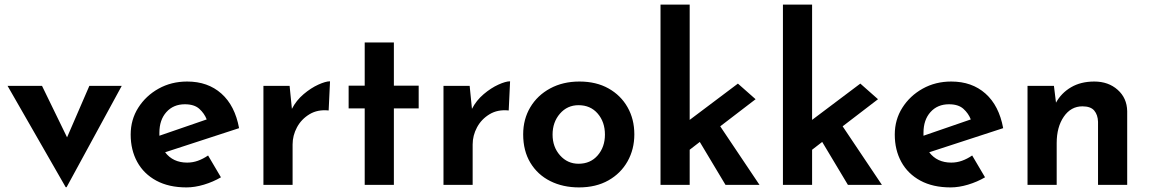

<svg xmlns="http://www.w3.org/2000/svg" viewBox="-20 -805 5003 836"><path d="M266 10 13 -431H163L272 -207L369 -431H510L270 10Z M792 11Q715 11 660.5 -18.5Q606 -48 577.5 -100Q549 -152 549 -219Q549 -284 582 -336Q615 -388 670.5 -419Q726 -450 795 -450Q885 -450 944 -397.5Q1003 -345 1021 -247L699 -142Q733 -97 795 -97Q819 -97 841.5 -105Q864 -113 886 -128L942 -33Q908 -13 868 -1Q828 11 792 11ZM674 -214 880 -285Q870 -311 848 -331Q826 -351 785 -351Q735 -351 704.5 -317Q674 -283 674 -227Q674 -220 674 -214Z M1241 -431 1251 -331Q1270 -368 1302 -395Q1334 -422 1366 -436.5Q1398 -451 1417 -451L1411 -324Q1363 -329 1327.5 -307.5Q1292 -286 1273 -250.5Q1254 -215 1254 -176V0H1127V-431Z M1568 -620H1695V-432H1803V-333H1695V0H1568V-333H1498V-432H1568Z M2025 -431 2035 -331Q2054 -368 2086 -395Q2118 -422 2150 -436.5Q2182 -451 2201 -451L2195 -324Q2147 -329 2111.5 -307.5Q2076 -286 2057 -250.5Q2038 -215 2038 -176V0H1911V-431Z M2258 -220Q2258 -286 2289 -338Q2320 -390 2375.5 -420Q2431 -450 2503 -450Q2576 -450 2629.5 -420Q2683 -390 2712.5 -338Q2742 -286 2742 -220Q2742 -155 2712.5 -102.5Q2683 -50 2629 -19.5Q2575 11 2501 11Q2431 11 2376 -16.5Q2321 -44 2289.5 -96Q2258 -148 2258 -220ZM2386 -219Q2386 -165 2418.5 -128.5Q2451 -92 2499 -92Q2551 -92 2582.5 -128.5Q2614 -165 2614 -219Q2614 -274 2582.5 -310.5Q2551 -347 2499 -347Q2450 -347 2418 -310Q2386 -273 2386 -219Z M2856 0V-785H2983V-283L3193 -441L3270 -373L3116 -255L3287 0H3139L3027 -187L2983 -153V0Z M3389 0V-785H3516V-283L3726 -441L3803 -373L3649 -255L3820 0H3672L3560 -187L3516 -153V0Z M4119 11Q4042 11 3987.5 -18.5Q3933 -48 3904.5 -100Q3876 -152 3876 -219Q3876 -284 3909 -336Q3942 -388 3997.5 -419Q4053 -450 4122 -450Q4212 -450 4271 -397.5Q4330 -345 4348 -247L4026 -142Q4060 -97 4122 -97Q4146 -97 4168.5 -105Q4191 -113 4213 -128L4269 -33Q4235 -13 4195 -1Q4155 11 4119 11ZM4001 -214 4207 -285Q4197 -311 4175 -331Q4153 -351 4112 -351Q4062 -351 4031.5 -317Q4001 -283 4001 -227Q4001 -220 4001 -214Z M4569 -431 4578 -358Q4601 -400 4643.5 -425Q4686 -450 4745 -450Q4806 -450 4846.5 -414Q4887 -378 4888 -321V0H4761V-275Q4760 -305 4744.5 -323.5Q4729 -342 4693 -342Q4643 -342 4612 -297Q4581 -252 4581 -182V0H4454V-431Z"/></svg>

Font: Reem Kufi SemiBold
Style: Regular
Weight: 600
Designer: Khaled Hosny
Version: Version 1.001